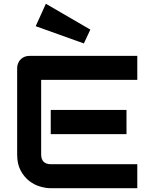

<svg xmlns="http://www.w3.org/2000/svg" viewBox="-20 -996 795 1016"><path d="M649.4 -286.1H248.5V-414.1H649.4ZM706.5 0H248.5Q222.2 0 190.9 -9.3Q159.7 -18.6 133.1 -39.8Q106.4 -61 88.6 -95Q70.8 -128.9 70.8 -178.2V-636.2Q70.8 -649.4 75.7 -661.1Q80.6 -672.9 89.1 -681.6Q97.7 -690.4 109.4 -695.3Q121.1 -700.2 134.8 -700.2H706.5V-573.2H197.8V-178.2Q197.8 -153.3 210.9 -140.1Q224.1 -127 249.5 -127H706.5ZM222.7 -976.1 458 -839.4 423.8 -766.1 168.9 -857.4Z"/></svg>

Font: Audiowide
Style: Regular
Weight: 400
Designer: Astigmatic (AOETI)
Foundry: Astigmatic (AOETI)
Version: Version 1.002